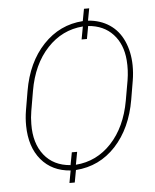

<svg xmlns="http://www.w3.org/2000/svg" viewBox="-58 -828 766 948"><g transform="rotate(-5 325.5 -354.5)"><path d="M285.2 9.3 273.9 70.3H247.6L258.8 9.3Q167.5 2.9 114 -60.5Q60.5 -124 59.1 -229.5Q58.6 -267.6 64.9 -305.2L81.1 -400.4Q105 -540.5 186.3 -626.5Q267.6 -712.4 382.8 -720.2L394 -780.3H419.9L408.7 -720.2Q469.7 -715.8 514.9 -685.5Q560.1 -655.3 584 -601.6Q607.9 -547.9 608.9 -481.9Q609.4 -443.4 603 -405.8L587.4 -313.5Q563.5 -172.9 483.2 -85.9Q402.8 1 285.2 9.3ZM582 -508.8Q575.7 -588.9 529.8 -638.4Q483.9 -688 407.2 -693.8L395.5 -630.4H369.1L380.9 -693.8Q277.3 -686 203.9 -607.4Q130.4 -528.8 107.9 -398.9L90.8 -299.3Q85.4 -267.6 85.4 -235.8Q84 -140.6 130.4 -82Q176.8 -23.4 260.7 -17.1L272.5 -79.6H298.8L287.1 -16.6Q391.1 -24.4 464.1 -102.8Q537.1 -181.2 560.1 -310.1L577.6 -409.7Q585.9 -460 582 -508.8Z"/></g></svg>

Font: Roboto Thin
Style: Italic
Weight: 250
Italic angle: -12°
Designer: Google
Version: Version 2.134; 2016